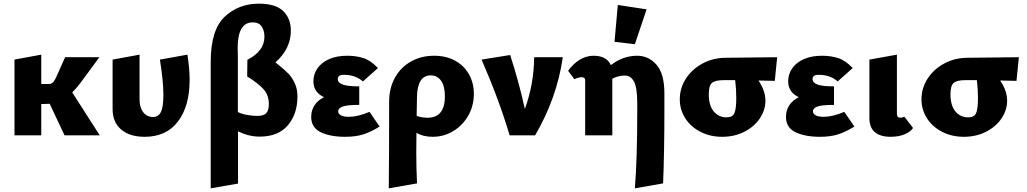

<svg xmlns="http://www.w3.org/2000/svg" viewBox="-20 -738 5601 1047"><path d="M332 0 251 -172Q241 -171 220 -171H205V0H59V-413L205 -440V-280H247Q262 -280 272.5 -293Q283 -306 298 -343L335 -426H522L418 -285Q397 -257 374 -234L524 0Z M594 -143V-413L741 -440V-197Q741 -152 761 -126Q781 -100 814 -100Q844 -100 857.5 -127.5Q871 -155 871 -222Q871 -295 852 -413L1002 -440Q1014 -365 1014 -302Q1014 -159 950.5 -75.5Q887 8 769 8Q687 8 640.5 -32Q594 -72 594 -143Z M1505 -379Q1535 -355 1554 -335Q1573 -315 1587.5 -284Q1602 -253 1602 -212Q1602 -116 1549.5 -54.5Q1497 7 1396 7Q1336 7 1278 -22V263L1129 289V-399Q1129 -575 1205 -646.5Q1281 -718 1392 -718Q1483 -718 1524.5 -677.5Q1566 -637 1566 -571Q1566 -472 1482 -398ZM1446 -170Q1446 -218 1418.5 -250Q1391 -282 1328 -321L1329 -412Q1422 -459 1422 -538Q1422 -571 1407 -593.5Q1392 -616 1358 -616Q1276 -616 1276 -476L1277 -438V-127Q1300 -116 1329 -111Q1358 -106 1382 -106Q1419 -106 1432.5 -121.5Q1446 -137 1446 -170Z M2050 -48Q2004 -19 1962 -5.5Q1920 8 1862 8Q1781 8 1729 -17Q1677 -42 1677 -101Q1677 -137 1695.5 -164.5Q1714 -192 1747 -208Q1689 -235 1689 -295Q1689 -334 1711.5 -366Q1734 -398 1775.5 -416Q1817 -434 1873 -434Q1923 -434 1962.5 -421Q2002 -408 2041 -367L1959 -294Q1918 -330 1856 -330Q1837 -330 1829.5 -324Q1822 -318 1822 -306Q1822 -287 1849 -277Q1876 -267 1939 -267V-166Q1873 -166 1848.5 -157Q1824 -148 1824 -131Q1824 -118 1838.5 -109.5Q1853 -101 1883 -101Q1931 -101 1995 -128Z M2564 -226Q2564 -161 2533.5 -107.5Q2503 -54 2451.5 -23Q2400 8 2339 8Q2287 8 2251 -14L2250 91Q2250 177 2254 262L2100 289Q2102 123 2102 -183Q2102 -257 2133.5 -314Q2165 -371 2221 -402.5Q2277 -434 2347 -434Q2412 -434 2461 -407.5Q2510 -381 2537 -333.5Q2564 -286 2564 -226ZM2406 -212Q2406 -269 2385 -298Q2364 -327 2329 -327Q2292 -327 2273.5 -297Q2255 -267 2254 -213L2252 -106Q2280 -96 2312 -96Q2359 -96 2382.5 -125.5Q2406 -155 2406 -212Z M3049 -426Q3017 -203 2898 0H2759Q2702 -193 2606 -413L2762 -438Q2811 -287 2842 -144Q2891 -276 2893 -426Z M3603 -146Q3603 92 3596 262L3442 289Q3455 127 3455 -127V-174Q3455 -259 3437.5 -292.5Q3420 -326 3387 -326Q3353 -326 3319 -309V0H3171V-296Q3171 -310 3165.5 -313.5Q3160 -317 3151 -317Q3136 -317 3112 -306L3078 -352Q3105 -390 3141 -412Q3177 -434 3216 -434Q3288 -434 3311 -383Q3378 -434 3454 -434Q3517 -434 3560 -385Q3603 -336 3603 -229ZM3331 -510 3349 -711 3506 -687 3442 -497Z M4205 -297Q4145 -299 4116 -299Q4154 -243 4154 -189Q4154 -138 4123.5 -92.5Q4093 -47 4039 -19.5Q3985 8 3918 8Q3852 8 3799 -19.5Q3746 -47 3716.5 -93.5Q3687 -140 3687 -197Q3687 -258 3720.5 -309.5Q3754 -361 3811.5 -392Q3869 -423 3940 -423L4218 -426ZM3989 -301H3928Q3879 -301 3862 -285.5Q3845 -270 3845 -224Q3845 -163 3872 -130.5Q3899 -98 3941 -98Q3975 -98 3985 -121.5Q3995 -145 3995 -204Q3995 -251 3989 -301Z M4639 -48Q4593 -19 4551 -5.5Q4509 8 4451 8Q4370 8 4318 -17Q4266 -42 4266 -101Q4266 -137 4284.5 -164.5Q4303 -192 4336 -208Q4278 -235 4278 -295Q4278 -334 4300.5 -366Q4323 -398 4364.5 -416Q4406 -434 4462 -434Q4512 -434 4551.5 -421Q4591 -408 4630 -367L4548 -294Q4507 -330 4445 -330Q4426 -330 4418.5 -324Q4411 -318 4411 -306Q4411 -287 4438 -277Q4465 -267 4528 -267V-166Q4462 -166 4437.5 -157Q4413 -148 4413 -131Q4413 -118 4427.5 -109.5Q4442 -101 4472 -101Q4520 -101 4584 -128Z M4721 -92V-413L4871 -440V-116Q4872 -96 4888 -96Q4894 -96 4901.5 -98Q4909 -100 4912 -101L4959 -40Q4944 -18 4911.5 -5Q4879 8 4837 8Q4780 8 4750.5 -17.5Q4721 -43 4721 -92Z M5523 -297Q5463 -299 5434 -299Q5472 -243 5472 -189Q5472 -138 5441.5 -92.5Q5411 -47 5357 -19.5Q5303 8 5236 8Q5170 8 5117 -19.5Q5064 -47 5034.5 -93.5Q5005 -140 5005 -197Q5005 -258 5038.5 -309.5Q5072 -361 5129.5 -392Q5187 -423 5258 -423L5536 -426ZM5307 -301H5246Q5197 -301 5180 -285.5Q5163 -270 5163 -224Q5163 -163 5190 -130.5Q5217 -98 5259 -98Q5293 -98 5303 -121.5Q5313 -145 5313 -204Q5313 -251 5307 -301Z"/></svg>

Font: Ysabeau Ultrabold
Style: Regular
Weight: 800
Designer: Christian Thalmann (Catharsis Fonts)
Version: Version 0.003